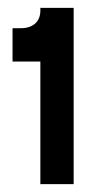

<svg xmlns="http://www.w3.org/2000/svg" viewBox="-20 -800 268 490"><path d="M83 -330V-643H12V-728H33Q56.5 -728 69.8 -740Q83 -752 83 -773V-780H168V-330Z"/></svg>

Font: Mohave Light
Style: Regular
Weight: 300
Designer: Gumpita Rahayu
Foundry: Tokotype
Version: Version 2.003